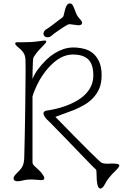

<svg xmlns="http://www.w3.org/2000/svg" viewBox="-20 -1019 749 1119"><path d="M115.2 32.2Q59.1 46.4 59.1 20.5Q59.1 9.3 74.5 -5.9Q89.8 -21 98.1 -30.8Q106.4 -40.5 110.8 -49.3Q120.6 -68.4 121.3 -101.3Q122.1 -134.3 122.8 -163.1Q123.5 -191.9 124.3 -228.5Q125 -265.1 125.7 -305.7Q126.5 -346.2 127 -388.4Q127.4 -430.7 127.9 -470.7Q130.4 -654.8 128.4 -674.1Q126.5 -693.4 121.3 -703.4Q116.2 -713.4 109.1 -721.7Q102.1 -730 93 -737.3Q84 -744.6 78.1 -750Q68.8 -758.3 68.8 -765.6Q68.8 -772.9 80.1 -772.9L101.1 -772.5Q163.1 -772.5 198.2 -777.6Q233.4 -782.7 241.5 -782.7Q249.5 -782.7 249.5 -776.9Q249.5 -771 239.3 -760.7Q200.2 -721.7 187.5 -703.1Q174.8 -684.6 174.1 -681.4Q173.3 -678.2 172.6 -670.2Q171.9 -662.1 171.4 -650.9Q170.9 -639.6 170.7 -626.7Q170.4 -613.8 169.9 -601.6Q169.4 -564.9 169.4 -558.6Q189.9 -611.8 251 -671.4Q294.4 -713.4 348.6 -732.4Q399.9 -750.5 466.3 -735.4Q529.8 -720.7 557.6 -660.2Q572.3 -627.9 572.3 -581.3Q572.3 -534.7 558.6 -503.2Q544.9 -471.7 522.7 -448.2Q500.5 -424.8 471.9 -408.2Q443.4 -391.6 413.6 -378.9L302.7 -337.9Q560.1 -73.7 573.2 -69.8Q589.4 -64 613.5 -65.2Q637.7 -66.4 648.4 -65.4Q675.3 -64 675.3 -54.7Q675.3 -45.4 653.8 -24.4Q608.4 19 592.3 52.7Q583.5 69.8 576.2 75Q568.8 80.1 564.9 80.1Q542.5 80.1 542.5 -9.8Q542.5 -28.8 538.8 -31.5Q535.2 -34.2 522.7 -46.6Q510.3 -59.1 491.2 -78.9Q472.2 -98.6 448.2 -123.3Q424.3 -147.9 399.2 -174.1Q374 -200.2 349.9 -225.3Q325.7 -250.5 305.7 -270.5Q260.3 -317.4 253.7 -322.8Q247.1 -328.1 240.2 -339.4Q233.4 -350.6 233.4 -357.4Q233.4 -372.1 253.4 -374.8Q273.4 -377.4 302 -383.8Q330.6 -390.1 360.8 -400.9Q391.1 -411.6 420.4 -427.5Q449.7 -443.4 472.7 -464.8Q523.9 -513.7 523.9 -578.9Q523.9 -644 494.6 -672.6Q465.3 -701.2 404.8 -701.2Q344.7 -701.2 288.6 -650.4Q222.7 -590.8 183.1 -495.1Q173.3 -471.2 169.4 -457V-72.8Q169.4 -61.5 181.6 -50.8Q214.4 -21 220.2 -13.4Q226.1 -5.9 229.5 -0.5Q251 30.8 219.7 30.8L166 26.9Q135.3 26.9 115.2 32.2ZM436.5 -871.6 388.2 -877.9Q380.4 -877.9 374.5 -875.2Q368.7 -872.6 354 -863.3Q339.4 -854 325.7 -844.7Q291.5 -821.3 285.6 -815.4Q272 -801.8 258.8 -801.8Q245.6 -801.8 239.5 -808.1Q233.4 -814.5 233.4 -822.3Q233.4 -839.4 252.4 -850.1Q271 -860.8 345.7 -918.9Q350.6 -921.9 356 -950.2Q366.2 -999 386.2 -999Q397.5 -999 402.8 -990.2Q408.2 -981.4 413.1 -968.3Q418 -955.1 424.3 -939.7Q430.7 -924.3 439.9 -914.6Q458.5 -895 458.5 -886.7Q458.5 -871.6 436.5 -871.6Z"/></svg>

Font: Snowburst One
Style: Regular
Weight: 400
Designer: Annet Stirling
Foundry: Annet Stirling
Version: Version 1.001